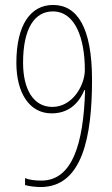

<svg xmlns="http://www.w3.org/2000/svg" viewBox="-20 -744 451 774"><path d="M144 10C312 10 351 -193 351 -422C351 -634 291 -724 194 -724C104 -724 46 -645 46 -491C46 -370 98 -287 188 -287C253 -287 296 -323 320 -381H323C317 -166 272 -16 147 -16C120 -16 98 -19 81 -26V2C96 7 127 10 144 10ZM191 -313C114 -313 73 -385 73 -491C73 -632 121 -698 193 -698C283 -698 322 -590 322 -462C322 -401 273 -313 191 -313Z"/></svg>

Font: Noto Sans Oriya ExtCond Thin
Style: Regular
Weight: 100
Width: 2
Designer: Amélie Bonet and Sol Matas
Foundry: Google LLC
Version: Version 2.006